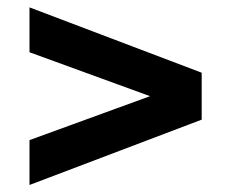

<svg xmlns="http://www.w3.org/2000/svg" viewBox="-20 -616 639 531"><path d="M61.6 -104.4V-228.5L491.3 -385.1V-314.9L61.6 -471.5V-595.6L537.8 -414.9V-285.1Z"/></svg>

Font: Montserrat Alternates Thin
Style: Regular
Weight: 100
Designer: Julieta Ulanovsky
Foundry: Julieta Ulanovsky
Version: Version 9.000